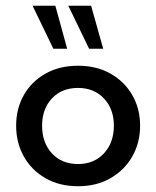

<svg xmlns="http://www.w3.org/2000/svg" viewBox="-20 -636 541 666"><path d="M251 10Q186 10 137.5 -18Q89 -46 62.5 -93.5Q36 -141 36 -200Q36 -259 62.5 -306Q89 -353 137.5 -380.5Q186 -408 251 -408Q315 -408 363.5 -380.5Q412 -353 439 -306Q466 -259 466 -200Q466 -141 439 -93.5Q412 -46 363.5 -18Q315 10 251 10ZM251 -67Q306 -67 340.5 -104Q375 -141 375 -200Q375 -258 340.5 -294.5Q306 -331 251 -331Q194 -331 160 -294.5Q126 -258 126 -200Q126 -141 160 -104Q194 -67 251 -67ZM289 -467 217 -616H296L338 -467ZM165 -467 93 -616H172L213 -467Z"/></svg>

Font: Rokkitt Medium
Style: Regular
Weight: 500
Version: Version 3.103